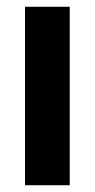

<svg xmlns="http://www.w3.org/2000/svg" viewBox="-20 -545 281 570"><path d="M187 -524.9V4.9H54.2V-524.9Z"/></svg>

Font: D-DIN-PRO ExtraBold
Style: Bold
Weight: 800
Designer: Charles Nix
Foundry: CyberFei
Version: Version 1.000;hotconv 1.0.109;makeotfexe 2.5.65596